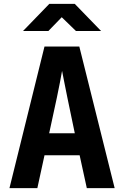

<svg xmlns="http://www.w3.org/2000/svg" viewBox="-20 -970 640 990"><path d="M28.8 0 209.4 -730H389L571.2 0H427.6L390.6 -169.4H209.5L172.6 0ZM233.5 -282.7H365.7L327.5 -466.1Q319.2 -508 311.4 -546.4Q303.7 -584.7 300 -604.5Q296.3 -584.7 289.4 -546.8Q282.5 -508.9 273.3 -467.1ZM98.6 -810 234.2 -950H365.6L501.4 -810H371.8L298.3 -881.2L229.3 -810Z"/></svg>

Font: JetBrains Mono
Style: Regular
Weight: 400
Monospace: yes
Designer: Philipp Nurullin, Konstantin Bulenkov
Foundry: JetBrains
Version: Version 2.305